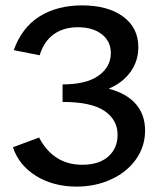

<svg xmlns="http://www.w3.org/2000/svg" viewBox="-20 -685 605 712"><path d="M518 -201Q518 -142 484.5 -94.5Q451 -47 392.5 -20Q334 7 264 7Q178 7 114 -32.5Q50 -72 28 -139L125 -175Q178 -74 285 -74Q347 -74 381.5 -104.5Q416 -135 416 -185Q416 -241 367 -274Q318 -307 212 -307V-372Q300 -372 345.5 -404.5Q391 -437 391 -488Q391 -532 357.5 -558Q324 -584 269 -584Q216 -584 179.5 -558Q143 -532 127 -480L31 -499Q61 -583 126.5 -624Q192 -665 284 -665Q380 -665 436.5 -623.5Q493 -582 493 -510Q493 -459 464 -418.5Q435 -378 383 -356Q449 -339 483.5 -299.5Q518 -260 518 -201Z"/></svg>

Font: Ysabeau SC Semibold
Style: Regular
Weight: 600
Designer: Christian Thalmann (Catharsis Fonts)
Version: Version 0.003